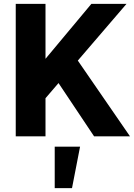

<svg xmlns="http://www.w3.org/2000/svg" viewBox="-20 -710 697 1000"><path d="M178 -153V-357L456 -690H639ZM62 0V-690H217V0ZM470 0 269 -301 367 -421 657 0ZM265 270V54H397L355 270Z"/></svg>

Font: Radio Canada Big
Style: Regular
Weight: 400
Designer: Étienne Aubert Bonn
Foundry: Coppers and Brasses
Version: Version 1.001